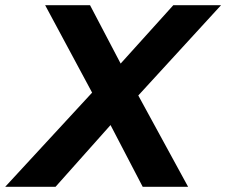

<svg xmlns="http://www.w3.org/2000/svg" viewBox="-70 -720 872 740"><path d="M-50 0 285 -363 104 -700H277L395 -475L598 -700H782L463 -352L655 0H480L356 -238L144 0Z"/></svg>

Font: Montserrat
Style: Bold Italic
Weight: 700
Italic angle: -11.3°
Designer: Julieta Ulanovsky
Foundry: Julieta Ulanovsky
Version: Version 9.000; ttfautohint (v1.8.4.7-5d5b)